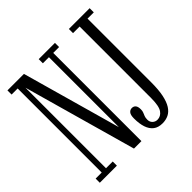

<svg xmlns="http://www.w3.org/2000/svg" viewBox="-183 -858 1029 1029"><g transform="rotate(-45 331.0 -343.5)"><path d="M17 0V-31.5H63V-668.5H17V-700H142L302.5 -129.5H300V-668.5H254V-700H377V-668.5H332.5V0H276L92.5 -652.5H95.5V-31.5H146.5V0ZM480.5 13Q448.5 13 428.8 -2.2Q409 -17.5 399.5 -45.8Q390 -74 390 -114Q390 -140.5 399 -151.2Q408 -162 421.5 -162Q435 -162 443 -152.8Q451 -143.5 451 -122.5Q451 -109.5 447.2 -100.8Q443.5 -92 439.8 -82.8Q436 -73.5 436 -58.5Q436 -41.5 447.2 -30.8Q458.5 -20 474.5 -20Q500 -20 516.2 -42.8Q532.5 -65.5 532.5 -126.5V-668.5H482.5V-700H640V-668.5H592.5V-186.5Q592.5 -129.5 584.5 -91.2Q576.5 -53 561.8 -30Q547 -7 526.5 3Q506 13 480.5 13Z"/></g></svg>

Font: Imbue Light
Style: Regular
Weight: 300
Designer: Tyler Finck
Foundry: Etcetera Type Company
Version: Version 1.102